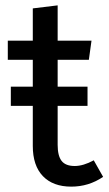

<svg xmlns="http://www.w3.org/2000/svg" viewBox="-20 -677 401 709"><path d="M326.2 -85 360.8 -23.9Q307.6 12.2 243.2 12.2Q175.8 12.2 138.4 -26.6Q101.1 -65.4 101.1 -138.2V-286.1H20V-356.9H101.1V-456.1H8.8V-526.9H101.1V-646L192.9 -657.2V-526.9H317.9L308.1 -456.1H192.9V-356.9H303.2V-286.1H192.9V-142.1Q192.9 -101.6 207.5 -82.8Q222.2 -64 255.9 -64Q287.6 -64 326.2 -85Z"/></svg>

Font: FiraGO
Style: Regular
Weight: 400
Designer: bBox Type
Foundry: bBox Type GmbH
Version: Version 1.001;PS 001.001;hotconv 1.0.88;makeotf.lib2.5.64775